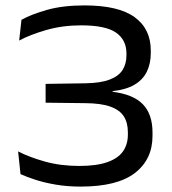

<svg xmlns="http://www.w3.org/2000/svg" viewBox="-20 -671 629 703"><path d="M275.4 12.2Q225.5 12.2 183 4.8Q140.5 -2.6 108.1 -13.3Q75.7 -24.1 55.1 -33.4L46.3 -116.6Q86.7 -95.7 144 -79.6Q201.3 -63.4 270.3 -63.4Q333.5 -63.4 372.9 -77.3Q412.3 -91.1 430.2 -116.7Q448.2 -142.3 448.2 -177.9V-186.9Q448.2 -221.7 433.3 -245Q418.5 -268.3 384.1 -280.6Q349.8 -293 291.4 -293.3L147 -295V-363.9L292.4 -366Q348.5 -366.9 381.5 -379.6Q414.6 -392.2 428.8 -414.9Q443 -437.6 443 -468.1V-474.8Q443 -525.1 404.8 -551.6Q366.6 -578.2 277.2 -578.2Q208.9 -578.2 149.8 -561.2Q90.8 -544.2 50.2 -522.6L58.6 -598.5Q94.2 -618.4 152.1 -634.8Q210 -651.2 289.1 -651.2Q413.7 -651.2 472.9 -608.2Q532.1 -565.1 532.1 -486.1V-477.1Q532.1 -438.5 517.7 -408.7Q503.2 -379 472.4 -360.8Q441.5 -342.7 392.4 -337.3L392.1 -326.2L390.9 -335.1Q468 -325.8 503.2 -289.1Q538.4 -252.5 538.4 -185.8V-173.5Q538.4 -87.2 473.8 -37.5Q409.2 12.2 275.4 12.2Z"/></svg>

Font: Anek Gurmukhi Medium SemiExpanded
Style: Regular
Weight: 500
Width: 6
Version: Version 1.003